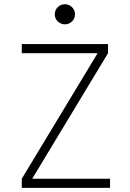

<svg xmlns="http://www.w3.org/2000/svg" viewBox="-20 -906 626 926"><path d="M85 0H510.7V-43.9H135.3L501 -649.4V-693.4H85V-649.4H450.7L85 -43.9ZM293 -788.6C319.8 -788.6 341.8 -810.1 341.8 -836.9C341.8 -863.8 319.8 -885.7 293 -885.7C266.1 -885.7 244.1 -863.8 244.1 -836.9C244.1 -810.1 266.1 -788.6 293 -788.6Z"/></svg>

Font: Cascadia Code PL ExtraLight
Style: Regular
Weight: 200
Monospace: yes
Designer: Aaron Bell
Foundry: Saja Typeworks
Version: Version 2404.023